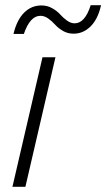

<svg xmlns="http://www.w3.org/2000/svg" viewBox="-20 -721 410 741"><path d="M370 -701Q358 -647 329.5 -619Q301 -591 264 -591Q241 -591 222.5 -602Q204 -613 193 -625.5Q182 -638 167 -649Q152 -660 136 -660Q96 -660 72 -590H32Q45 -644 73 -672Q101 -700 140 -700Q163 -700 182 -689Q201 -678 212 -665.5Q223 -653 238 -642Q253 -631 268 -631Q308 -631 330 -701ZM194 -500 78 0H28L144 -500Z"/></svg>

Font: Elaine Sans Light
Style: Italic
Weight: 300
Italic angle: -13°
Designer: Wei Huang
Foundry: Wei Huang
Version: Version 2.001;December 24, 2019;FontCreator 12.0.0.2547 64-b